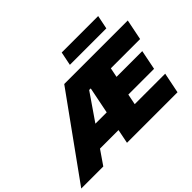

<svg xmlns="http://www.w3.org/2000/svg" viewBox="-238 -1230 1564 1564"><g transform="rotate(-45 544.0 -448.0)"><path d="M-74 0 430 -700H674L638 -522H439L604 -616L180 0ZM193 -122 227 -292H592L558 -122ZM453 0 593 -700H1162L1126 -522H789L720 -178H1071L1035 0ZM723 -270 757 -440H1069L1035 -270ZM573 -778 597 -896H1017L993 -778Z"/></g></svg>

Font: Montserrat Thin Black
Style: Italic
Weight: 900
Italic angle: -11.3°
Version: Version 9.000